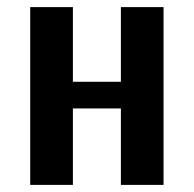

<svg xmlns="http://www.w3.org/2000/svg" viewBox="-20 -520 545 540"><path d="M65 0V-500H185V-290H320V-500H440V0H320V-215H185V0Z"/></svg>

Font: Cuprum
Style: Regular
Weight: 400
Designer: Jovanny Lemonad
Foundry: Jovanny Lemonad
Version: Version 3.000